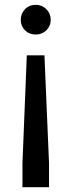

<svg xmlns="http://www.w3.org/2000/svg" viewBox="-20 -525 284 795"><path d="M73 250V150L91 -296H164L183 150V250ZM66 -443Q66 -469 83.5 -487Q101 -505 128 -505Q154 -505 172 -487Q190 -469 190 -443Q190 -417 172 -399.5Q154 -382 128 -382Q101 -382 83.5 -399.5Q66 -417 66 -443Z"/></svg>

Font: Lopes Sans Medium
Style: Regular
Weight: 500
Designer: Gabriel Lam, Diego Maldonado
Foundry: TypeRant, Foresti Design
Version: Version 4.000